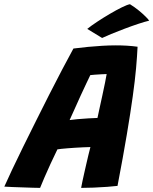

<svg xmlns="http://www.w3.org/2000/svg" viewBox="-72 -883 726 910"><path d="M118 7.5Q105.5 7.5 83.8 6.8Q62 6 36.5 5.2Q11 4.5 -12.5 3.5Q-36 2.5 -51.5 1.5Q-38 -29.5 -15.2 -77.5Q7.5 -125.5 36.2 -184Q65 -242.5 96.8 -306.2Q128.5 -370 160.5 -433Q192.5 -496 222.2 -552.5Q252 -609 276 -653Q311 -657.5 345.2 -660.8Q379.5 -664 412.5 -666Q445.5 -668 477 -668Q503.5 -668 529.2 -666.5Q555 -665 580 -661.5Q578 -617.5 573 -560.5Q568 -503.5 557.2 -426.2Q546.5 -349 529 -244.8Q511.5 -140.5 485 -2Q468 0 436.8 2.5Q405.5 5 372 6.2Q338.5 7.5 312.5 7.5Q315 -6.5 319 -25.2Q323 -44 327.8 -65Q332.5 -86 337.5 -107.5Q342.5 -129 347.2 -149Q352 -169 356.5 -186Q340.5 -185.5 322 -184.8Q303.5 -184 284.5 -182.8Q265.5 -181.5 248.5 -180.2Q231.5 -179 218.8 -177.5Q206 -176 200 -175Q183.5 -141 167.5 -106.5Q151.5 -72 138.8 -42.2Q126 -12.5 118 7.5ZM258 -314Q270 -316 295 -318.2Q320 -320.5 346.8 -322Q373.5 -323.5 390 -324Q392 -334.5 398.5 -363.8Q405 -393 412.5 -427.8Q420 -462.5 426 -491.8Q432 -521 433.5 -532Q425.5 -532 409.2 -531Q393 -530 377.5 -529Q362 -528 356 -527Q349 -512.5 336.8 -486.8Q324.5 -461 310.2 -429.8Q296 -398.5 282.5 -368.2Q269 -338 258 -314ZM544 -863Q566 -849.5 585.5 -833.5Q605 -817.5 618.5 -804Q632 -790.5 635 -785Q613.5 -780 582 -769.5Q550.5 -759 516.8 -746.2Q483 -733.5 454.8 -721.8Q426.5 -710 412 -703L341.5 -746Q360 -761 388.8 -780Q417.5 -799 448.5 -817.2Q479.5 -835.5 505.5 -848.2Q531.5 -861 544 -863Z"/></svg>

Font: Grandstander Thin
Style: Bold Italic
Weight: 700
Italic angle: -15°
Version: Version 1.200